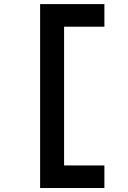

<svg xmlns="http://www.w3.org/2000/svg" viewBox="-20 -818 626 942"><path d="M176.8 104.5V-797.9H492.2V-687H294.4V-6.3H492.2V104.5Z"/></svg>

Font: Cascadia Mono PL SemiBold
Style: Regular
Weight: 600
Monospace: yes
Designer: Aaron Bell
Foundry: Saja Typeworks
Version: Version 2404.023; ttfautohint (v1.8.4)